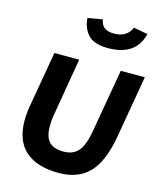

<svg xmlns="http://www.w3.org/2000/svg" viewBox="-143 -1103 1018 1218"><g transform="rotate(15 365.5 -494.0)"><path d="M65 -254Q65 -299 75 -357L137 -715H300L234 -326Q229 -296 229 -260Q229 -190 259 -158Q289 -126 355 -126Q416 -126 450.5 -165Q485 -204 502 -305L573 -715H731L661 -308Q632 -139 559.5 -63Q487 13 359 13Q217 13 141 -53.5Q65 -120 65 -254ZM282 -984 379 -1001Q384 -966 406 -949Q428 -932 471 -932Q511 -932 540 -949Q569 -966 583 -1001L676 -984Q639 -833 457 -833Q364 -833 325 -876Q286 -919 282 -984Z"/></g></svg>

Font: Nebula Sans Bold
Style: Regular
Weight: 700
Italic angle: -9°
Designer: Paul D. Hunt for Adobe (as Source Sans)
Foundry: Nebula Entertainment & Broadcasting LLC
Version: Version 1.010